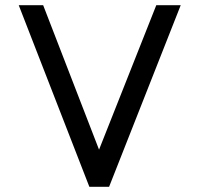

<svg xmlns="http://www.w3.org/2000/svg" viewBox="-20 -715 774 745"><path d="M681.2 -694.8 403.3 9.8H326.7L52.7 -694.8H147.5L364.3 -134.3L586.4 -694.8Z"/></svg>

Font: Kawthoolei
Style: Bold
Weight: 700
Designer: Moe Zed
Foundry: Moe Zed
Version: Version 1.000;July 10, 2024;FontCreator 14.0.0.2901 32-bit